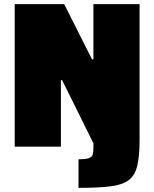

<svg xmlns="http://www.w3.org/2000/svg" viewBox="-20 -708 745 927"><path d="M359 199V61Q394 61 409 55.5Q424 50 427.5 38.5Q431 27 431 10V-16L280 -321H274V0H51V-688H290L424 -422H431V-688H654V-37Q654 44 643 91.5Q632 139 601 162Q570 185 511.5 192Q453 199 359 199Z"/></svg>

Font: Saira Black
Style: Regular
Weight: 900
Designer: Hector Gatti with collaboration of the Omnibus-Type team
Foundry: Omnibus-Type
Version: Version 1.100; ttfautohint (v1.8.3)